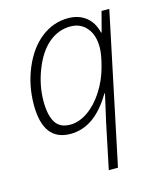

<svg xmlns="http://www.w3.org/2000/svg" viewBox="-114 -624 794 937"><g transform="rotate(-15 282.5 -155.0)"><path d="M317.9 -539.1Q371.1 -539.1 407.5 -510.7Q443.8 -482.4 456.1 -429.2H459L485.8 -530.8H524.9L365.2 229H318.8L366.7 -0.5L397.9 -138.2H395Q349.6 -62 297.9 -26.1Q246.1 9.8 185.1 9.8Q47.9 9.8 47.9 -172.9Q47.9 -271 84.7 -357.9Q121.6 -444.8 182.6 -491.9Q243.7 -539.1 317.9 -539.1ZM195.8 -34.2Q240.7 -34.2 284.7 -64.7Q328.6 -95.2 363 -148.4Q397.5 -201.7 414.3 -263.9Q431.2 -326.2 431.2 -361.8Q431.2 -425.3 400.1 -461.2Q369.1 -497.1 318.8 -497.1Q258.3 -497.1 209.5 -456.5Q160.6 -416 129.4 -336.9Q98.1 -257.8 98.1 -178.2Q98.1 -108.4 120.4 -71.3Q142.6 -34.2 195.8 -34.2Z"/></g></svg>

Font: CAA NEO Sans Light
Style: Italic
Weight: 300
Italic angle: -12°
Version: Version 1.10